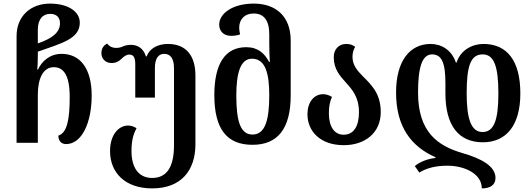

<svg xmlns="http://www.w3.org/2000/svg" viewBox="-20 -793 2951 1066"><path d="M347 7C433 7 489 -109 489 -263C489 -414 424 -494 322 -494C257 -494 212 -453 191 -407H187C189 -430 190 -458 190 -485V-506C322 -553 423 -577 423 -667C423 -730 357 -773 257 -773C153 -773 72 -706 72 -592V0H190V-266C190 -357 219 -420 279 -420C333 -420 367 -375 367 -255C367 -134 354 -56 304 -40C304 -13 319 7 347 7ZM190 -552V-628C190 -687 218 -716 259 -716C295 -716 313 -695 313 -664C313 -615 274 -581 190 -552Z M825 253C987 253 1065 152 1065 8V-374C1065 -484 1013 -549 912 -549C857 -549 811 -525 794 -480H790C777 -524 745 -544 707 -544C689 -544 675 -541 662 -535C648 -529 638 -527 623 -527C607 -527 589 -533 575 -551C557 -542 543 -526 543 -498C543 -463 570 -443 599 -443C624 -443 641 -453 653 -465C667 -479 681 -490 698 -490C723 -490 731 -471 731 -436V-251H840V-415C840 -468 859 -494 892 -494C926 -494 946 -468 946 -415V15C946 132 907 195 825 195C748 195 710 136 710 45C710 -17 723 -54 738 -81C725 -90 708 -96 691 -96C642 -96 591 -49 591 46C591 166 675 253 825 253Z M1382 11C1520 11 1594 -76 1594 -264V-568C1594 -702 1512 -773 1389 -773C1271 -773 1197 -718 1197 -656C1197 -625 1217 -594 1263 -594C1280 -594 1296 -596 1313 -602C1310 -615 1308 -627 1308 -639C1308 -684 1336 -718 1389 -718C1444 -718 1475 -681 1475 -603V-552C1475 -522 1476 -480 1478 -449H1474C1449 -497 1412 -531 1347 -531C1232 -531 1170 -442 1170 -265C1170 -77 1239 11 1382 11ZM1382 -46C1316 -46 1292 -117 1292 -263C1292 -390 1316 -467 1379 -467C1453 -467 1475 -387 1475 -264C1475 -124 1451 -46 1382 -46Z M1889 13C2005 13 2094 -54 2094 -171C2094 -274 2041 -323 1996 -368C1965 -400 1937 -430 1937 -478C1937 -498 1943 -519 1952 -533C1940 -542 1926 -549 1902 -549C1860 -549 1833 -518 1833 -476C1833 -409 1867 -372 1901 -334C1937 -294 1973 -253 1973 -170C1973 -92 1944 -45 1888 -45C1835 -45 1806 -92 1806 -164C1806 -201 1811 -228 1823 -255C1807 -265 1790 -270 1774 -270C1722 -270 1687 -224 1687 -159C1687 -65 1757 13 1889 13Z M2661 -3C2790 -3 2869 -96 2869 -274C2869 -455 2796 -549 2664 -549C2602 -549 2537 -515 2515 -446H2511C2488 -515 2431 -549 2371 -549C2256 -549 2179 -456 2179 -279C2179 -86 2266 22 2398 80V84C2358 88 2313 104 2283 129L2308 165C2349 140 2399 127 2464 127C2557 127 2655 170 2655 253C2699 253 2731 236 2731 195C2731 131 2656 88 2548 57C2410 17 2301 -60 2301 -279C2301 -415 2322 -491 2379 -491C2432 -491 2453 -445 2453 -331V-275C2453 -95 2527 -3 2661 -3ZM2660 -491C2724 -491 2747 -422 2747 -274C2747 -130 2724 -60 2659 -60C2595 -60 2571 -135 2571 -275C2571 -428 2593 -491 2660 -491Z"/></svg>

Font: Noto Serif Georgian Condensed SemiBold
Style: Regular
Weight: 600
Width: 3
Designer: Monotype Design Team, Akaki Razmadze
Foundry: Google LLC
Version: Version 2.003